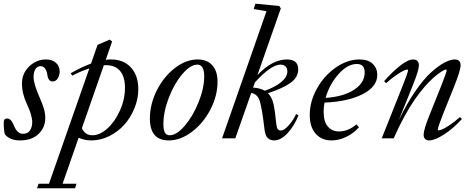

<svg xmlns="http://www.w3.org/2000/svg" viewBox="-26 -745 2537 1034"><path d="M82 11.2Q26.4 11.2 0 -22Q-5.9 -41.5 -5.9 -85Q-5.9 -106.9 11.7 -106.9Q34.2 -106.9 48.8 -69.3Q66.4 -24.4 97.2 -24.4Q124 -24.4 135.7 -42.7Q147.5 -61 147.5 -86.9Q147.5 -123.5 119.1 -184.1Q92.3 -240.7 92.3 -295.4Q92.3 -349.6 131.1 -387.2Q169.9 -424.8 222.2 -424.8Q255.4 -424.8 275.4 -406.7Q295.4 -388.7 295.4 -359.4Q295.4 -340.3 285.2 -323.2Q274.9 -306.2 257.3 -306.2Q233.9 -306.2 229 -341.8Q226.1 -363.3 216.6 -376Q207 -388.7 193.8 -388.7Q173.8 -388.7 164.3 -372.1Q154.8 -355.5 154.8 -331.1Q154.8 -294.4 185.5 -224.6Q202.1 -187 210 -161.1Q217.8 -135.3 217.8 -108.4Q217.8 -58.6 181.6 -23.7Q145.5 11.2 82 11.2Z M465.8 11.2Q428.2 11.2 397.5 -3.4L311 244.6H386.2L377.9 269H173.3L181.6 244.6H237.8L455.1 -376.5Q406.7 -360.8 362.8 -337.4L355 -350.6Q413.1 -383.8 464.4 -402.8L499.5 -503.4L564.9 -531.7L577.6 -521.5L543.5 -422.9Q555.7 -424.8 571.3 -424.8Q640.1 -424.8 679.4 -381.3Q718.8 -337.9 718.8 -265.1Q718.8 -211.9 697.8 -161.1Q676.8 -110.4 642.6 -72.5Q608.4 -34.7 561.8 -11.7Q515.1 11.2 465.8 11.2ZM544.9 -394Q537.1 -394 533.2 -393.6L415 -54.7Q432.1 -16.6 472.2 -16.6Q511.7 -16.6 552.2 -53Q592.8 -89.4 619.9 -149.7Q647 -210 647 -272.5Q647 -332 620.6 -363Q594.2 -394 544.9 -394Z M882.8 11.2Q781.2 11.2 781.2 -106.4Q781.2 -184.1 818.6 -258.3Q856 -332.5 916 -378.7Q976.1 -424.8 1038.1 -424.8Q1088.9 -424.8 1117.2 -393.6Q1145.5 -362.3 1145.5 -304.7Q1145.5 -229 1107.2 -155.3Q1068.8 -81.5 1007.6 -35.2Q946.3 11.2 882.8 11.2ZM888.2 -16.6Q924.8 -16.6 968.8 -67.6Q1012.7 -118.7 1043.2 -194.1Q1073.7 -269.5 1073.7 -333.5Q1073.7 -397 1036.6 -397Q999.5 -397 956.3 -346.4Q913.1 -295.9 883.5 -219.7Q854 -143.6 854 -76.2Q854 -44.9 862.1 -30.8Q870.1 -16.6 888.2 -16.6Z M1169.9 0 1409.2 -684.6 1340.3 -696.3 1349.6 -725.1 1478 -712.9 1486.3 -699.7 1360.4 -340.8Q1440.4 -424.8 1518.6 -424.8Q1580.1 -424.8 1580.1 -371.6Q1580.1 -329.1 1539.3 -299.3Q1498.5 -269.5 1417 -243.2Q1438.5 -221.7 1446.8 -185.3Q1455.1 -148.9 1461.9 -77.6Q1463.9 -57.6 1469.7 -49.8Q1475.6 -42 1487.3 -42Q1503.4 -42 1528.1 -69.1Q1552.7 -96.2 1568.8 -130.9L1581.5 -123.5Q1558.1 -65.4 1522 -27.1Q1485.8 11.2 1450.7 11.2Q1429.7 11.2 1416 -1.5Q1402.3 -14.2 1398.4 -48.8Q1385.3 -160.2 1373.3 -199.5Q1361.3 -238.8 1327.1 -244.6L1241.2 0ZM1484.9 -397Q1434.1 -397 1346.7 -301.3L1336.9 -273.4Q1376 -270.5 1399.9 -256.3Q1457 -276.4 1489.3 -303.7Q1521.5 -331.1 1521.5 -360.8Q1521.5 -377.4 1511.5 -387.2Q1501.5 -397 1484.9 -397Z M1759.8 11.2Q1705.6 11.2 1673.8 -25.1Q1642.1 -61.5 1642.1 -125.5Q1642.1 -198.7 1681.2 -268.6Q1720.2 -338.4 1782.7 -381.6Q1845.2 -424.8 1910.6 -424.8Q1957 -424.8 1981.4 -400.9Q2005.9 -377 2005.9 -341.8Q2005.9 -278.3 1927.2 -238Q1848.6 -197.8 1721.7 -192.4Q1716.8 -168.5 1716.8 -143.6Q1716.8 -90.3 1739.5 -63.7Q1762.2 -37.1 1799.3 -37.1Q1849.1 -37.1 1893.6 -75.2L1907.2 -59.6Q1878.4 -26.9 1838.6 -7.8Q1798.8 11.2 1759.8 11.2ZM1896 -400.4Q1845.7 -400.4 1797.1 -345.9Q1748.5 -291.5 1727.5 -217.8Q1823.2 -224.1 1880.6 -261.5Q1938 -298.8 1938 -354.5Q1938 -400.4 1896 -400.4Z M2029.8 0 2145 -289.6Q2171.4 -355 2171.4 -366.7Q2171.4 -370.6 2167.5 -370.6Q2161.6 -370.6 2147.9 -364.5Q2134.3 -358.4 2108.2 -340.6Q2082 -322.8 2053.7 -297.4L2042.5 -307.6Q2085.4 -356.9 2128.4 -390.9Q2171.4 -424.8 2198.7 -424.8Q2213.4 -424.8 2221.7 -416.5Q2230 -408.2 2230 -393.6Q2230 -367.2 2198.2 -288.1L2121.1 -96.7Q2164.1 -186 2210.4 -253.4Q2256.8 -320.8 2296.6 -356.2Q2336.4 -391.6 2368.2 -408.2Q2399.9 -424.8 2423.8 -424.8Q2438.5 -424.8 2446.5 -416.5Q2454.6 -408.2 2454.6 -393.6Q2454.6 -365.7 2418 -274.9L2357.4 -124Q2332 -59.6 2332 -46.9Q2332 -43 2335.9 -43Q2342.3 -43 2354.7 -47.9Q2367.2 -52.7 2393.8 -70.1Q2420.4 -87.4 2451.2 -114.7L2461.4 -104Q2415 -52.7 2365.2 -20.8Q2315.4 11.2 2286.1 11.2Q2271.5 11.2 2263.4 3.2Q2255.4 -4.9 2255.4 -19.5Q2255.4 -46.4 2287.6 -126.5L2350.1 -282.7Q2379.4 -356.4 2379.4 -366.7Q2379.4 -370.6 2375.5 -370.6Q2372.6 -370.6 2363.8 -366.5Q2355 -362.3 2338.6 -350.6Q2322.3 -338.9 2302.7 -321.3Q2283.2 -303.7 2257.8 -274.2Q2232.4 -244.6 2206.8 -207.8Q2181.2 -170.9 2151.4 -116.7Q2121.6 -62.5 2094.2 0Z"/></svg>

Font: Elstob 18pt
Style: Italic
Weight: 400
Italic angle: -20°
Designer: Peter S. Baker
Version: Version 1.015